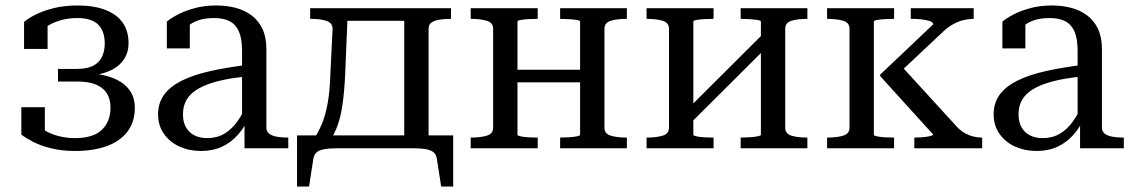

<svg xmlns="http://www.w3.org/2000/svg" viewBox="-20 -542 4143 702"><path d="M254 -37Q321 -37 352.5 -67.5Q384 -98 384 -148Q384 -180 370.5 -201Q357 -222 330.5 -233Q304 -244 262 -244H192V-290H260Q298 -290 320.5 -301.5Q343 -313 353 -334.5Q363 -356 363 -383Q363 -428 339 -452Q315 -476 262 -476Q227 -476 197 -466.5Q167 -457 144.5 -441Q122 -425 109 -405Q106 -416 109 -425.5Q112 -435 119 -442.5Q126 -450 135 -455Q144 -460 154 -461V-363H68V-462Q83 -475 111 -489Q139 -503 177.5 -512.5Q216 -522 264 -522Q324 -522 366 -505.5Q408 -489 429 -458.5Q450 -428 450 -384Q450 -346 428.5 -318.5Q407 -291 365.5 -277Q324 -263 265 -263L305 -285V-253L278 -275Q323 -275 359 -267Q395 -259 420.5 -243Q446 -227 459.5 -203.5Q473 -180 473 -148Q473 -97 446.5 -61.5Q420 -26 371 -8Q322 10 254 10Q207 10 168 0.5Q129 -9 101 -23.5Q73 -38 58 -50V-150H144V-51Q133 -53 124 -57.5Q115 -62 108.5 -70Q102 -78 99 -87.5Q96 -97 99 -108Q111 -88 134 -71.5Q157 -55 188.5 -46Q220 -37 254 -37Z M893 -306 892 -263Q842 -259 802.5 -251Q763 -243 734 -231.5Q705 -220 686 -204.5Q667 -189 658 -169Q649 -149 649 -124Q649 -96 660 -76.5Q671 -57 691 -47Q711 -37 737 -37Q773 -37 800 -53Q827 -69 847.5 -97.5Q868 -126 884 -164L892 -119Q877 -80 851 -50.5Q825 -21 791.5 -5.5Q758 10 715 10Q672 10 636.5 -6Q601 -22 579.5 -52.5Q558 -83 558 -124Q558 -165 579.5 -195Q601 -225 643.5 -246.5Q686 -268 748.5 -282Q811 -296 893 -306ZM874 0V-104H865V-356Q865 -401 853.5 -427Q842 -453 819.5 -464.5Q797 -476 763 -476Q711 -476 678.5 -455Q646 -434 626 -404Q626 -419 629.5 -430.5Q633 -442 639.5 -450.5Q646 -459 655 -464Q664 -469 674 -471V-365H590V-463Q604 -475 629.5 -488.5Q655 -502 691 -512Q727 -522 770 -522Q808 -522 841 -513.5Q874 -505 899.5 -486Q925 -467 939.5 -436.5Q954 -406 954 -362V-75Q954 -61 964.5 -53Q975 -45 993 -42Q1011 -39 1033 -39H1034V0Z M1458 0V-512H1629V-473H1627Q1604 -473 1586 -470Q1568 -467 1557.5 -459.5Q1547 -452 1547 -437V0ZM1229 -466V-512H1501V-466ZM1578 43Q1576 25 1566.5 16Q1557 7 1537.5 3.5Q1518 0 1487 0H1216Q1185 0 1165.5 3.5Q1146 7 1136.5 16Q1127 25 1125 43L1110 140H1066V-47H1637V140H1593ZM1188 -273 1196 -436Q1196 -458 1174 -465.5Q1152 -473 1118 -473H1114V-512H1252L1242 -270Q1239 -207 1232.5 -161.5Q1226 -116 1214.5 -84Q1203 -52 1186 -28H1124Q1143 -56 1156.5 -88Q1170 -120 1178 -164.5Q1186 -209 1188 -273Z M1783 -75V-437Q1783 -459 1760 -466Q1737 -473 1702 -473H1701V-512H1946V-473H1944Q1928 -473 1911.5 -472Q1895 -471 1883.5 -469Q1872 -467 1872 -463V-49Q1872 -46 1883.5 -43.5Q1895 -41 1911.5 -40Q1928 -39 1944 -39H1946V0H1701V-39H1702Q1737 -39 1760 -46Q1783 -53 1783 -75ZM2101 -49V-463Q2101 -467 2089 -469Q2077 -471 2060 -472Q2043 -473 2029 -473H2028V-512H2272V-473H2270Q2236 -473 2213 -466Q2190 -459 2190 -437V-75Q2190 -53 2213 -46Q2236 -39 2270 -39H2272V0H2028V-39H2029Q2043 -39 2060 -40Q2077 -41 2089 -43.5Q2101 -46 2101 -49ZM1845 -241V-287H2136V-241Z M2426 -75V-437Q2426 -459 2403 -466Q2380 -473 2345 -473H2344V-512H2589V-473H2587Q2571 -473 2554.5 -472Q2538 -471 2526.5 -469Q2515 -467 2515 -463V-49Q2515 -46 2526.5 -43.5Q2538 -41 2554.5 -40Q2571 -39 2587 -39H2589V0H2344V-39H2345Q2380 -39 2403 -46Q2426 -53 2426 -75ZM2762 -49V-463Q2762 -467 2749.5 -469Q2737 -471 2720 -472Q2703 -473 2689 -473H2688V-512H2932V-473H2931Q2896 -473 2873.5 -466Q2851 -459 2851 -437V-75Q2851 -53 2873.5 -46Q2896 -39 2931 -39H2932V0H2688V-39H2689Q2703 -39 2720 -40Q2737 -41 2749.5 -43.5Q2762 -46 2762 -49ZM2501 -88 2470 -119 2775 -423 2806 -392Z M3086 -75V-437Q3086 -459 3063 -466Q3040 -473 3005 -473H3004V-512H3249V-473H3247Q3231 -473 3214.5 -472Q3198 -471 3186.5 -469Q3175 -467 3175 -463V-49Q3175 -46 3186.5 -43.5Q3198 -41 3214.5 -40Q3231 -39 3247 -39H3249V0H3004V-39H3005Q3040 -39 3063 -46Q3086 -53 3086 -75ZM3571 0H3323V-39H3325Q3333 -39 3349.5 -40Q3366 -41 3379 -44Q3392 -47 3392 -50L3198 -264V-269L3392 -453Q3392 -461 3379.5 -465Q3367 -469 3350 -471Q3333 -473 3318 -473H3310V-512H3540V-473H3539Q3522 -473 3503 -468.5Q3484 -464 3465 -453.5Q3446 -443 3428 -426L3262 -270L3268 -309L3481 -76Q3495 -62 3510 -54Q3525 -46 3540.5 -42.5Q3556 -39 3569 -39H3571Z M3948 -306 3947 -263Q3897 -259 3857.5 -251Q3818 -243 3789 -231.5Q3760 -220 3741 -204.5Q3722 -189 3713 -169Q3704 -149 3704 -124Q3704 -96 3715 -76.5Q3726 -57 3746 -47Q3766 -37 3792 -37Q3828 -37 3855 -53Q3882 -69 3902.5 -97.5Q3923 -126 3939 -164L3947 -119Q3932 -80 3906 -50.5Q3880 -21 3846.5 -5.5Q3813 10 3770 10Q3727 10 3691.5 -6Q3656 -22 3634.5 -52.5Q3613 -83 3613 -124Q3613 -165 3634.5 -195Q3656 -225 3698.5 -246.5Q3741 -268 3803.5 -282Q3866 -296 3948 -306ZM3929 0V-104H3920V-356Q3920 -401 3908.5 -427Q3897 -453 3874.5 -464.5Q3852 -476 3818 -476Q3766 -476 3733.5 -455Q3701 -434 3681 -404Q3681 -419 3684.5 -430.5Q3688 -442 3694.5 -450.5Q3701 -459 3710 -464Q3719 -469 3729 -471V-365H3645V-463Q3659 -475 3684.5 -488.5Q3710 -502 3746 -512Q3782 -522 3825 -522Q3863 -522 3896 -513.5Q3929 -505 3954.5 -486Q3980 -467 3994.5 -436.5Q4009 -406 4009 -362V-75Q4009 -61 4019.5 -53Q4030 -45 4048 -42Q4066 -39 4088 -39H4089V0Z"/></svg>

Font: Roboto Serif 72pt
Style: Regular
Weight: 400
Designer: Greg Gazdowicz
Foundry: Commercial Type
Version: Version 1.008